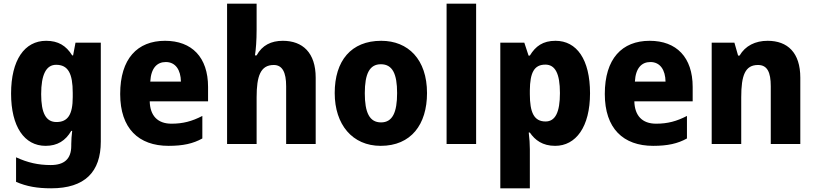

<svg xmlns="http://www.w3.org/2000/svg" viewBox="-20 -780 4418 1040"><path d="M230 -559C113 -559 40 -455 40 -273C40 -94 112 10 227 10C291 10 335 -18 366 -71H371C368 -48 366 -20 366 1V10C366 81 328 114 255 114C187 114 130 101 67 72V205C124 230 182 240 257 240C440 240 526 151 526 -13V-549H389L376 -480H371C338 -533 295 -559 230 -559ZM284 -429C349 -429 374 -382 374 -277V-254C374 -159 347 -119 286 -119C229 -119 203 -167 203 -270C203 -376 230 -429 284 -429Z M874 -559C724 -559 631 -462 631 -271C631 -84 731 10 893 10C971 10 1026 -2 1076 -30V-152C1020 -123 971 -110 909 -110C833 -110 793 -154 791 -231H1107V-309C1107 -470 1019 -559 874 -559ZM878 -444C931 -444 959 -401 960 -338H794C798 -412 831 -444 878 -444Z M1370 -619V-760H1210V0H1370V-253C1370 -368 1391 -428 1463 -428C1509 -428 1530 -389 1530 -313V0H1690V-359C1690 -495 1619 -559 1512 -559C1449 -559 1400 -535 1370 -480H1361C1366 -510 1370 -561 1370 -619Z M2293 -276C2293 -458 2191 -559 2045 -559C1882 -559 1793 -451 1793 -276C1793 -105 1889 10 2042 10C2207 10 2293 -106 2293 -276ZM1956 -275C1956 -381 1982 -432 2043 -432C2106 -432 2131 -380 2131 -276C2131 -171 2106 -117 2044 -117C1981 -117 1956 -171 1956 -275Z M2559 0V-760H2399V0Z M2989 -559C2921 -559 2881 -530 2850 -479H2843L2820 -549H2690V240H2850V28C2850 0 2848 -30 2844 -62H2850C2878 -21 2919 10 2987 10C3099 10 3176 -92 3176 -275C3176 -458 3104 -559 2989 -559ZM2934 -430C2987 -430 3013 -382 3013 -276C3013 -172 2988 -122 2935 -122C2872 -122 2850 -172 2850 -270V-291C2851 -386 2873 -430 2934 -430Z M3499 -559C3349 -559 3256 -462 3256 -271C3256 -84 3356 10 3518 10C3596 10 3651 -2 3701 -30V-152C3645 -123 3596 -110 3534 -110C3458 -110 3418 -154 3416 -231H3732V-309C3732 -470 3644 -559 3499 -559ZM3503 -444C3556 -444 3584 -401 3585 -338H3419C3423 -412 3456 -444 3503 -444Z M4138 -559C4071 -559 4017 -532 3986 -479H3978L3958 -549H3835V0H3995V-253C3995 -372 4016 -428 4086 -428C4136 -428 4155 -389 4155 -313V0H4315V-359C4315 -495 4246 -559 4138 -559Z"/></svg>

Font: Noto Sans Thai SemCond ExtBd
Style: Regular
Weight: 800
Width: 4
Designer: Monotype Design Team
Foundry: Monotype Imaging Inc.
Version: Version 2.002